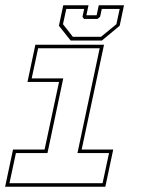

<svg xmlns="http://www.w3.org/2000/svg" viewBox="-20 -710 536 730"><path d="M-0.5 0 29.5 -141.5H149.5L204.5 -398.5H84.5L114.5 -540H375.5L290.5 -141.5H410.5L380.5 0ZM16 -13.5H370L394.5 -128H274.5L359 -526.5H125L100.5 -412H220.5L160.5 -128H40.5ZM248.5 -556 204 -612 220.5 -690H316.5L308.5 -652H347.5L355.5 -690H451.5L435 -612L367.5 -556ZM257 -570H364L422.5 -618L435 -676H367L360.5 -646L350.5 -638H299.5L293.5 -646L300 -676H232L219.5 -618Z"/></svg>

Font: Tourney Thin Thin
Style: Italic
Weight: 250
Italic angle: -12°
Version: Version 1.015